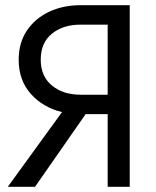

<svg xmlns="http://www.w3.org/2000/svg" viewBox="-20 -720 600 740"><path d="M480 -700V0H395V-280H310L115 0H10L219 -288Q145 -306 98.5 -358.5Q52 -411 52 -490Q52 -555 83.5 -602Q115 -649 169 -674.5Q223 -700 290 -700ZM290 -355H395V-625H290Q223 -625 180 -590Q137 -555 137 -490Q137 -426 180 -390.5Q223 -355 290 -355Z"/></svg>

Font: Von Book
Style: Regular
Weight: 400
Version: Version 4.000; ttfautohint (v1.8.4.7-5d5b)